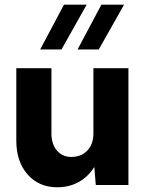

<svg xmlns="http://www.w3.org/2000/svg" viewBox="-20 -792 630 822"><path d="M225.1 9.8Q146.5 9.8 98.1 -45.2Q49.8 -100.1 49.8 -189.9V-500H200.2V-220.2Q200.2 -175.3 223.6 -147.7Q247.1 -120.1 285.2 -120.1Q328.1 -120.1 354 -147.7Q379.9 -175.3 379.9 -220.2V-500H529.8V0H390.1L383.8 -77.1Q357.9 -35.6 317.1 -12.9Q276.4 9.8 225.1 9.8ZM312 -580.1 414.1 -772H511.2L402.8 -580.1ZM151.9 -580.1 253.9 -772H351.1L243.2 -580.1Z"/></svg>

Font: Gully
Style: Bold
Weight: 700
Designer: jaikishan Patel
Foundry: MagicType
Version: Version 1.000;Glyphs 3.2 (3242)